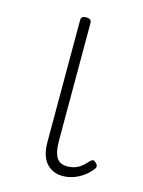

<svg xmlns="http://www.w3.org/2000/svg" viewBox="-88 -569 476 641"><g transform="rotate(15 150.0 -249.0)"><path d="M191 17Q156 17 134.5 -7Q113 -31 113 -80V-500Q113 -508 117 -511.5Q121 -515 130 -515Q140 -515 144.5 -511.5Q149 -508 149 -500V-93Q149 -57 159.5 -37.5Q170 -18 198 -18Q209 -18 220 -21Q231 -24 242.5 -32Q254 -40 265 -53Q270 -59 275.5 -60Q281 -61 286 -55Q291 -51 292.5 -46Q294 -41 290 -35Q279 -20 263 -8Q247 4 228.5 10.5Q210 17 191 17Z"/></g></svg>

Font: Playwrite BR Thin
Style: Regular
Weight: 250
Version: Version 1.003